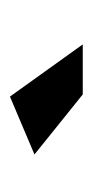

<svg xmlns="http://www.w3.org/2000/svg" viewBox="81 -878 188 390"><g transform="rotate(-90 175.0 -683.0)"><path d="M56.2 -707 173.8 -756.8 279.8 -608.9H178.2Z"/></g></svg>

Font: Trueno
Style: Regular
Weight: 400
Designer: Julieta Ulanovsky
Foundry: Julieta Ulanovsky
Version: Version 3.001b | FøM Fix